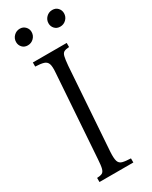

<svg xmlns="http://www.w3.org/2000/svg" viewBox="-217 -886 737 933"><g transform="rotate(-30 151.5 -419.5)"><path d="M42 0V-23Q61 -24 70.5 -28.5Q80 -33 84.5 -49Q89 -65 91 -100L123 -565Q126 -600 120.5 -615.5Q115 -631 98.5 -636Q82 -641 52 -642V-665H242V-642Q223 -641 213.5 -636Q204 -631 200 -615.5Q196 -600 193 -565L161 -100Q159 -65 164 -49Q169 -33 185.5 -28.5Q202 -24 232 -23V0ZM73 -749Q54 -749 42.5 -761.5Q31 -774 31 -791Q31 -811 45 -825Q59 -839 79 -839Q97 -839 109 -826.5Q121 -814 121 -797Q121 -777 107 -763Q93 -749 73 -749ZM255 -749Q236 -749 224.5 -761.5Q213 -774 213 -791Q213 -811 227 -825Q241 -839 261 -839Q280 -839 291.5 -826.5Q303 -814 303 -797Q303 -777 289 -763Q275 -749 255 -749Z"/></g></svg>

Font: Bona Nova SC
Style: Italic
Weight: 400
Italic angle: -4°
Designer: Mateusz Machalski
Foundry: Capitalics
Version: Version 4.001; ttfautohint (v1.8.4.7-5d5b)